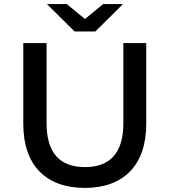

<svg xmlns="http://www.w3.org/2000/svg" viewBox="-20 -911 830 940"><path d="M395 9C583 9 696 -100 696 -304V-700H584V-308C584 -159 516 -93 396 -93C276 -93 208 -159 208 -308V-700H94V-304C94 -100 207 9 395 9ZM582 -891H485L396 -818L307 -891H210L345 -757H447Z"/></svg>

Font: Montserrat-Alt1 SemBd
Style: Regular
Weight: 600
Designer: Differentunic
Foundry: Differentunic
Version: Version 7.222